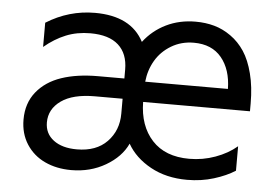

<svg xmlns="http://www.w3.org/2000/svg" viewBox="-45 -613 985 684"><g transform="rotate(5 448.0 -270.5)"><path d="M848.7 -279.8V-251.4H466.6Q467.7 -165.8 514.6 -114.9Q561.4 -63.9 647.7 -63.9Q696 -63.9 740.6 -80.1Q785.2 -96.2 817.5 -123.6V-36.2Q786.6 -16.3 742 -2.5Q697.4 11.4 646.3 11.4Q571.7 11.4 515.6 -19.5Q459.5 -50.4 431.8 -99.1Q409.4 -50.8 354.9 -19Q300.4 12.8 232.2 12.8Q179.7 12.8 138.1 -6.6Q96.6 -25.9 72.1 -63.7Q47.6 -101.6 47.6 -152Q47.6 -210.6 80.1 -250.9Q112.6 -291.2 168.1 -310Q223.7 -328.8 298.3 -328.8H392.8V-360.8Q392.8 -417.6 358.8 -448.2Q324.9 -478.7 258.5 -478.7Q210.6 -478.7 171 -462.5Q131.4 -446.4 94.5 -415.5V-502.1Q175.1 -552.6 268.5 -552.6Q397.4 -552.6 443.5 -464.1Q475.9 -506.4 523.3 -529.5Q570.7 -552.6 628.6 -552.6Q664.1 -552.6 695.3 -543.9Q726.6 -535.2 755.1 -514.9Q783.7 -494.7 804.2 -463.8Q824.6 -432.9 836.6 -385.8Q848.7 -338.8 848.7 -279.8ZM467.7 -323.9H763.5Q762.4 -393.1 727.8 -435.2Q693.2 -477.3 628.6 -477.3Q583.8 -477.3 547.9 -455.8Q512.1 -434.3 492 -399.9Q471.9 -365.4 467.7 -323.9ZM392.8 -203.1V-256.4H294Q215.2 -256.4 173.3 -226.6Q131.4 -196.7 131.4 -149.1Q131.4 -109 162.3 -85.8Q193.2 -62.5 245.7 -62.5Q315.3 -62.5 354 -102.6Q392.8 -142.8 392.8 -203.1Z"/></g></svg>

Font: TID UI
Style: Regular
Weight: 400
Designer: The TID Project Authors
Foundry: Bakken & Bæck
Version: Version 1.001;hotconv 1.0.109;makeotfexe 2.5.65596